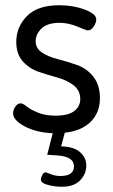

<svg xmlns="http://www.w3.org/2000/svg" viewBox="-20 -500 432 732"><path d="M191 -59Q241 -59 263.5 -77Q286 -95 286 -122Q286 -155 261 -174.5Q236 -194 200 -204Q164 -214 128 -226Q92 -238 67 -266Q42 -294 42 -340Q42 -397 82.5 -438.5Q123 -480 206 -480Q259 -480 303 -463.5Q347 -447 347 -426Q347 -414 337.5 -399Q328 -384 314 -384Q310 -384 275.5 -398.5Q241 -413 207 -413Q161 -413 138.5 -391.5Q116 -370 116 -343Q116 -315 141 -299Q166 -283 202 -274Q238 -265 274.5 -252Q311 -239 336 -207.5Q361 -176 361 -126Q361 -71 326 -36Q291 -1 227 6L213 58Q261 59 285 80Q309 101 309 131Q309 163 285.5 187.5Q262 212 216 212Q189 212 162.5 205Q136 198 136 185Q136 178 141 167.5Q146 157 154 157Q156 157 173.5 164Q191 171 210 171Q262 171 262 134Q262 98 203 93L160 90L181 8Q117 5 73.5 -18.5Q30 -42 30 -68Q30 -81 38.5 -93.5Q47 -106 59 -106Q67 -106 82 -94Q97 -82 125 -70.5Q153 -59 191 -59Z"/></svg>

Font: Dosis
Style: Medium
Weight: 500
Designer: Edgar Tolentino, Pablo Impallari, Igino Marini
Foundry: Edgar Tolentino, Pablo Impallari, Igino Marini
Version: Version 1.007